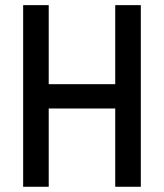

<svg xmlns="http://www.w3.org/2000/svg" viewBox="-20 -713 626 733"><path d="M419.9 0V-693.4H517.6V0ZM68.4 0V-693.4H166V0ZM88.9 -298.8V-391.6H499.5V-298.8Z"/></svg>

Font: Cascadia Mono PL
Style: Regular
Weight: 400
Monospace: yes
Designer: Aaron Bell
Foundry: Saja Typeworks
Version: Version 2102.003